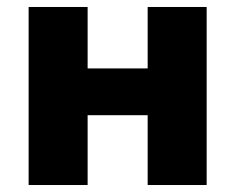

<svg xmlns="http://www.w3.org/2000/svg" viewBox="-20 -530 674 550"><path d="M403 0V-510H572V0ZM62 0V-510H231V0ZM141 -200V-334H502V-200Z"/></svg>

Font: Wix Madefor Display ExtraBold
Style: Regular
Weight: 800
Designer: Dalton Maag Ltd
Foundry: Dalton Maag Ltd
Version: Version 3.100